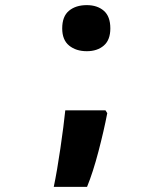

<svg xmlns="http://www.w3.org/2000/svg" viewBox="-20 -580 640 750"><path d="M319 -380Q360 -380 385.5 -402Q411 -424 411 -469Q411 -516 385.5 -538Q360 -560 319 -560Q276 -560 249.5 -538Q223 -516 223 -469Q223 -424 250 -402Q277 -380 319 -380ZM190 150H320Q343 94 364.5 12Q386 -70 399 -138L392 -149H235Q229 -90 216 -1Q203 88 190 150Z"/></svg>

Font: Noto Sans Mono Extra
Style: Regular
Weight: 800
Designer: Monotype Design Team
Foundry: Monotype Imaging Inc.
Version: Version 1.900